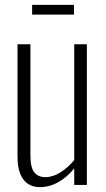

<svg xmlns="http://www.w3.org/2000/svg" viewBox="-20 -760 435 789"><path d="M143 9Q117 9 96.5 -3.5Q76 -16 64 -43.5Q52 -71 52 -117V-578H105V-123Q105 -70 121.5 -51Q138 -32 166 -32Q197 -32 228 -51.5Q259 -71 285 -102V-578H337V0H285V-68Q257 -33 220.5 -12Q184 9 143 9ZM112 -700V-740H284V-700Z"/></svg>

Font: Oswald ExtraLight
Style: Regular
Weight: 250
Designer: Vernon Adams
Foundry: Vernon Adams
Version: Version 4.100; ttfautohint (v1.8.1.43-b0c9)